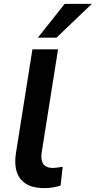

<svg xmlns="http://www.w3.org/2000/svg" viewBox="-20 -959 493 989"><path d="M208 10Q123 10 86 -36.5Q49 -83 62 -169L147 -705H279L195 -175Q191 -149 195.5 -131Q200 -113 214 -103.5Q228 -94 251 -94Q264 -94 277 -96Q290 -98 303 -100L292 -3Q272 3 252 6.5Q232 10 208 10ZM175 -765 313 -939H453L271 -765Z"/></svg>

Font: Nunito Sans 9pt
Style: Bold Italic
Weight: 700
Italic angle: -9°
Version: Version 3.101;gftools[0.9.27]